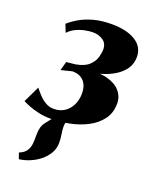

<svg xmlns="http://www.w3.org/2000/svg" viewBox="-159 -616 763 952"><g transform="rotate(20 222.5 -140.5)"><path d="M59 253 48 221.5Q70 213 80.5 200.5Q91 188 95.5 172Q99 159 99.5 142Q100 125 100 106.5Q100 65 119 41.5Q138 18 154 -3L240.5 -49.5Q227 -32 219.5 -13Q212 6 212 26.5Q212 42 215.8 64.8Q219.5 87.5 219.5 109Q219.5 138 204.8 163.5Q190 189 166 208Q143.5 226 115.5 237.8Q87.5 249.5 59 253ZM139.5 10.5Q104.5 10.5 74.2 3.8Q44 -3 21.5 -12Q-1 -21 -13 -27.5L28.5 -113.5Q42 -96 58 -79.2Q74 -62.5 93.5 -51.5Q113 -40.5 134.5 -40.5Q168 -40.5 192 -56.5Q216 -72.5 229 -99.5Q242 -126.5 242 -159.5Q242 -187.5 232.5 -207Q223 -226.5 204.8 -237Q186.5 -247.5 160.5 -247.5L102 -233L115 -280L162 -285Q209.5 -293.5 231.5 -315Q253.5 -336.5 260 -360.5Q266.5 -384.5 266.5 -400.5Q266.5 -433 243.5 -448.5Q220.5 -464 190 -464Q171 -464 147 -459Q123 -454 100.5 -443Q78 -432 63 -415L46.5 -457Q67.5 -476 98 -493.8Q128.5 -511.5 169.8 -522.8Q211 -534 264.5 -534Q342.5 -534 389.2 -505.2Q436 -476.5 436 -422.5Q436 -388 418.2 -361.5Q400.5 -335 370.8 -316.2Q341 -297.5 304.5 -286.2Q268 -275 232 -271L220.5 -278Q285 -288.5 330.2 -276.5Q375.5 -264.5 399.2 -237Q423 -209.5 423 -173Q423 -123.5 397.2 -88.8Q371.5 -54 329.5 -32Q287.5 -10 237.8 0.2Q188 10.5 139.5 10.5Z"/></g></svg>

Font: Merriweather 96pt Black
Style: Italic
Weight: 900
Italic angle: -7.8°
Version: Version 2.101